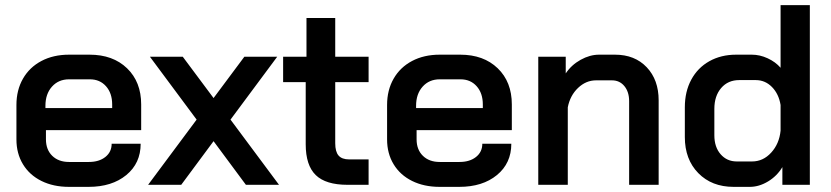

<svg xmlns="http://www.w3.org/2000/svg" viewBox="-20 -720 3239 748"><path d="M44 -177V-311Q44 -369 69.5 -413.5Q95 -458 141.5 -482.5Q188 -507 249 -507H329Q420 -507 475 -454Q530 -401 530 -313V-213H159V-177Q159 -137 183.5 -113Q208 -89 249 -89H326Q366 -89 390.5 -108.5Q415 -128 415 -160H528Q528 -84 472 -38Q416 8 325 8H249Q188 8 141.5 -15Q95 -38 69.5 -80Q44 -122 44 -177ZM417 -299V-313Q417 -357 393 -384Q369 -411 330 -411H249Q208 -411 182.5 -382.5Q157 -354 157 -308V-299Z M746 -254 564 -499H692L812 -338L932 -499H1060L878 -254L1067 0H938L812 -170L686 0H557Z M1171 -158V-400H1083V-499H1174V-650H1286V-499H1416V-400H1286V-162Q1286 -129 1299 -114Q1312 -99 1340 -99H1416V0H1334Q1249 0 1210 -38Q1171 -76 1171 -158Z M1488 -177V-311Q1488 -369 1513.5 -413.5Q1539 -458 1585.5 -482.5Q1632 -507 1693 -507H1773Q1864 -507 1919 -454Q1974 -401 1974 -313V-213H1603V-177Q1603 -137 1627.5 -113Q1652 -89 1693 -89H1770Q1810 -89 1834.5 -108.5Q1859 -128 1859 -160H1972Q1972 -84 1916 -38Q1860 8 1769 8H1693Q1632 8 1585.5 -15Q1539 -38 1513.5 -80Q1488 -122 1488 -177ZM1861 -299V-313Q1861 -357 1837 -384Q1813 -411 1774 -411H1693Q1652 -411 1626.5 -382.5Q1601 -354 1601 -308V-299Z M2077 -499H2184V-434Q2206 -467 2242 -487Q2278 -507 2314 -507H2376Q2453 -507 2499.5 -458Q2546 -409 2546 -329V0H2431V-326Q2431 -362 2412.5 -384.5Q2394 -407 2364 -407H2302Q2263 -407 2232 -377.5Q2201 -348 2192 -302V0H2077Z M2648 -186V-302Q2648 -363 2673 -409.5Q2698 -456 2743.5 -481.5Q2789 -507 2848 -507H2909Q2940 -507 2970.5 -493Q3001 -479 3021 -456V-700H3135V0H3028V-69Q3007 -34 2972 -13Q2937 8 2901 8H2838Q2753 8 2700.5 -45.5Q2648 -99 2648 -186ZM2910 -91Q2953 -91 2984.5 -125.5Q3016 -160 3021 -211V-311Q3014 -354 2987.5 -381Q2961 -408 2924 -408H2860Q2816 -408 2789.5 -377Q2763 -346 2763 -296V-193Q2763 -147 2787.5 -119Q2812 -91 2850 -91Z"/></svg>

Font: Bai Jamjuree SemiBold
Style: Regular
Weight: 600
Version: Version 1.000; ttfautohint (v1.6)